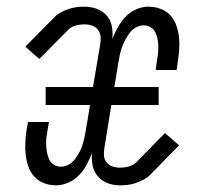

<svg xmlns="http://www.w3.org/2000/svg" viewBox="-20 -548 640 576"><path d="M148 8Q129 8 112 1.5Q95 -5 83 -18Q71 -31 65 -48.5Q59 -66 57 -84Q55 -102 56 -121.5Q57 -141 60 -160L64 -182H127L123 -160Q121 -148 119.5 -136.5Q118 -125 118.5 -113.5Q119 -102 121 -91Q123 -80 127.5 -70Q132 -60 141.5 -54Q151 -48 163 -48Q174 -48 185.5 -54Q197 -60 204.5 -70Q212 -80 218 -91Q224 -102 227.5 -113.5Q231 -125 233.5 -136.5Q236 -148 238 -160L250 -233H117V-287H259L281 -417Q283 -429 281.5 -440Q280 -451 273 -459.5Q266 -468 255.5 -471.5Q245 -475 233 -475Q220 -475 207 -471.5Q194 -468 185 -459L98 -371L56 -408L143 -496Q151 -505 162.5 -511Q174 -517 186 -521Q198 -525 209.5 -526.5Q221 -528 233 -528Q253 -528 270.5 -521.5Q288 -515 300 -501.5Q312 -488 315.5 -469Q319 -450 317 -431Q324 -449 333.5 -466Q343 -483 356.5 -497.5Q370 -512 388.5 -520Q407 -528 425 -528Q444 -528 461.5 -521.5Q479 -515 491 -502Q503 -489 509 -471.5Q515 -454 517 -436Q519 -418 517.5 -398.5Q516 -379 513 -360L510 -338H447L450 -360Q452 -372 453.5 -383.5Q455 -395 455 -406.5Q455 -418 453 -429Q451 -440 446.5 -450Q442 -460 432.5 -466Q423 -472 411 -472Q400 -472 388.5 -466Q377 -460 369.5 -450Q362 -440 356 -429Q350 -418 346 -406.5Q342 -395 339.5 -383.5Q337 -372 335 -360L323 -287H456V-233H314L293 -103Q291 -91 292 -80Q293 -69 300 -60.5Q307 -52 317.5 -48.5Q328 -45 340 -45Q353 -45 366 -48.5Q379 -52 389 -61L475 -149L517 -112L431 -24Q422 -15 410.5 -9Q399 -3 387.5 1Q376 5 364 6.5Q352 8 340 8Q320 8 303 1.5Q286 -5 274 -18.5Q262 -32 258 -51Q254 -70 256 -89Q249 -71 240 -54Q231 -37 217 -22.5Q203 -8 184.5 0Q166 8 148 8Z"/></svg>

Font: Iosevka HT Light Extended
Style: Italic
Weight: 300
Width: 7
Italic angle: -9°
Monospace: yes
Designer: Belleve Invis
Foundry: Belleve Invis
Version: Version 32.3.0; ttfautohint (v1.8.4)